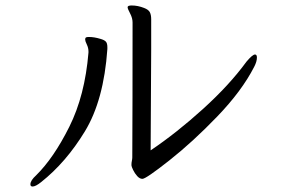

<svg xmlns="http://www.w3.org/2000/svg" viewBox="-20 -665 1040 701"><path d="M463 -90Q464 -281 464 -583Q464 -599 455 -616Q446 -633 446 -638V-639Q446 -645 461 -645Q483 -645 506 -636Q522 -630 527 -620.5Q532 -611 532 -595V-574V-486L530 -116Q625 -180 721.5 -267.5Q818 -355 880 -440Q902 -466 911 -466Q918 -466 918 -455Q918 -440 908 -421Q863 -333 773.5 -240Q684 -147 598.5 -79.5Q513 -12 500 -12Q490 -12 481 -22Q472 -32 466 -44.5Q460 -57 460 -61V-65Q460 -71 461.5 -78Q463 -85 463 -90ZM112 -25Q176 -88 233 -202Q290 -316 303 -473V-477Q303 -490 297 -502.5Q291 -515 291 -520Q291 -524 292 -526Q293 -530 305 -530Q324 -530 347 -523Q361 -519 366.5 -513Q372 -507 372 -493V-486Q359 -299 290 -185.5Q221 -72 130 0Q110 16 99 16Q91 16 91 8Q91 -6 112 -25Z"/></svg>

Font: Iansui 0.93
Style: Regular
Weight: 400
Designer: But Ko / Fontworks Inc.
Foundry: zi-hi.com / Fontworks Inc.
Version: Version 0.931